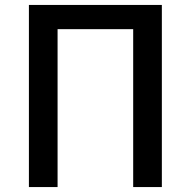

<svg xmlns="http://www.w3.org/2000/svg" viewBox="-20 -757 772 777"><path d="M97 0H213V-639H519V0H635V-737H97Z"/></svg>

Font: GenYoGothic2 TW M
Style: Regular
Weight: 500
Version: Version 2.100;PS 2.1;hotconv 16.6.51;makeotf.lib2.5.65220 DE